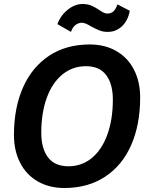

<svg xmlns="http://www.w3.org/2000/svg" viewBox="-20 -933 732 963"><path d="M50 -256Q50 -392 95.5 -494.5Q141 -597 226.5 -653.5Q312 -710 430 -710Q506 -710 563.5 -677Q621 -644 652 -583.5Q683 -523 683 -444Q683 -308 638 -205.5Q593 -103 507 -46.5Q421 10 303 10Q227 10 169.5 -23Q112 -56 81 -116.5Q50 -177 50 -256ZM546 -433Q546 -512 512.5 -556.5Q479 -601 411 -601Q344 -601 293 -559.5Q242 -518 214.5 -442Q187 -366 187 -267Q187 -188 221 -143.5Q255 -99 323 -99Q390 -99 440.5 -140.5Q491 -182 518.5 -258Q546 -334 546 -433ZM268 -812Q284 -856 320 -884.5Q356 -913 393 -913Q419 -913 438 -905Q457 -897 479 -882Q489 -875 499 -870Q509 -865 518 -865Q537 -865 549 -876Q561 -887 569 -911L631 -879Q622 -830 592 -801.5Q562 -773 520 -773Q497 -773 478.5 -780.5Q460 -788 436 -801Q407 -819 391 -819Q374 -819 359 -808Q344 -797 336 -773Z"/></svg>

Font: Niramit
Style: Bold Italic
Weight: 700
Italic angle: -10°
Designer: Katatrad Aksorn Co.,Ltd.
Foundry: Cadson Demak Co.,Ltd.
Version: Version 1.001; ttfautohint (v1.6)